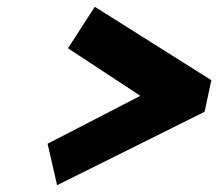

<svg xmlns="http://www.w3.org/2000/svg" viewBox="-20 -618 642 565"><path d="M602 -382 259 -598 180 -476 393 -336 120 -195 148 -73 582 -289Z"/></svg>

Font: LT Wave Mono Black
Style: Italic
Weight: 900
Designer: Daniel Lyons
Version: Version 2.5 (Glyphs App)